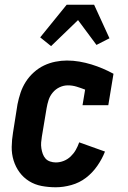

<svg xmlns="http://www.w3.org/2000/svg" viewBox="-20 -784 540 812"><path d="M216 8Q185 8 156 2.5Q127 -3 103 -18Q79 -33 62.5 -55.5Q46 -78 37.5 -105.5Q29 -133 29.5 -163Q30 -193 35 -223L54 -343Q59 -368 67 -392Q75 -416 89 -438Q103 -460 123 -478Q143 -496 166 -507Q189 -518 214 -523Q239 -528 263 -528Q290 -528 316 -523.5Q342 -519 366.5 -511.5Q391 -504 414.5 -494Q438 -484 460 -472L438 -339H329L340 -405Q322 -412 304 -417.5Q286 -423 267 -423Q249 -423 232 -415Q215 -407 203 -392.5Q191 -378 185.5 -361Q180 -344 177 -326L157 -206Q155 -194 154 -181.5Q153 -169 155 -156.5Q157 -144 161 -133Q165 -122 172.5 -113.5Q180 -105 192 -101Q204 -97 216 -97Q233 -97 249.5 -103.5Q266 -110 279 -122.5Q292 -135 300.5 -150Q309 -165 315 -182L424 -143Q412 -112 391.5 -82.5Q371 -53 343.5 -32Q316 -11 282 -1.5Q248 8 216 8ZM196 -589 150 -626 262 -764H378L443 -622L435 -618L388 -594L310 -699Z"/></svg>

Font: Iosevka Curly Slab Extrabold
Style: Italic
Weight: 800
Italic angle: -9°
Monospace: yes
Designer: Belleve Invis
Foundry: Belleve Invis
Version: Version 22.1.2; ttfautohint (v1.8.4)